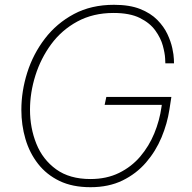

<svg xmlns="http://www.w3.org/2000/svg" viewBox="-20 -770 801 800"><path d="M357 10Q282 10 228 -16Q174 -42 138.5 -87.5Q103 -133 86 -191Q69 -249 69 -312Q69 -390 93.5 -467.5Q118 -545 167 -609Q216 -673 288 -711.5Q360 -750 455 -750Q520 -750 564 -732.5Q608 -715 635.5 -687Q663 -659 677.5 -628Q692 -597 698 -569Q704 -541 704.5 -523.5Q705 -506 705 -506H669Q669 -506 668 -527Q667 -548 658.5 -579.5Q650 -611 627.5 -642.5Q605 -674 563 -695Q521 -716 453 -716Q368 -716 302.5 -680.5Q237 -645 193.5 -586Q150 -527 127.5 -455.5Q105 -384 105 -313Q105 -237 131.5 -171Q158 -105 214 -64.5Q270 -24 357 -24Q424 -24 476 -49.5Q528 -75 564.5 -118Q601 -161 623 -214.5Q645 -268 653 -325L657 -354L685 -333H416L423 -366H694L686 -314Q677 -255 653 -197.5Q629 -140 588.5 -93Q548 -46 490.5 -18Q433 10 357 10Z"/></svg>

Font: Be Vietnam Pro Variable Thin
Style: Italic
Weight: 100
Italic angle: -12°
Designer: Lam Bao, Tony Le, Vietanh Nguyen
Foundry: Yellow Type Foundry
Version: Version 1.002